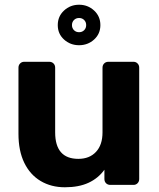

<svg xmlns="http://www.w3.org/2000/svg" viewBox="-20 -781 671 811"><path d="M254 10Q196 10 151.5 -16.5Q107 -43 82.5 -93.5Q58 -144 58 -216V-495Q58 -506 65 -513Q72 -520 82 -520H188Q199 -520 206 -513Q213 -506 213 -495V-222Q213 -110 311 -110Q358 -110 385.5 -139.5Q413 -169 413 -222V-495Q413 -506 420 -513Q427 -520 438 -520H544Q554 -520 561 -513Q568 -506 568 -495V-25Q568 -14 561 -7Q554 0 544 0H446Q435 0 428 -7Q421 -14 421 -25V-64Q395 -28 354 -9Q313 10 254 10ZM314 -590Q277 -590 250.5 -614Q224 -638 224 -675Q224 -712 250.5 -736.5Q277 -761 314 -761Q351 -761 377.5 -736.5Q404 -712 404 -675Q404 -638 377.5 -614Q351 -590 314 -590ZM314 -645Q327 -645 335.5 -653.5Q344 -662 344 -675Q344 -688 335.5 -696.5Q327 -705 314 -705Q301 -705 292.5 -696.5Q284 -688 284 -675Q284 -662 292.5 -653.5Q301 -645 314 -645Z"/></svg>

Font: Rubik SemiBold
Style: Regular
Weight: 600
Designer: Hubert and Fischer
Foundry: Hubert and Fischer
Version: Version 2.300;gftools[0.9.30]